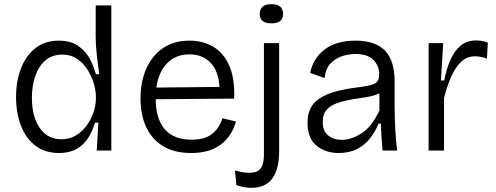

<svg xmlns="http://www.w3.org/2000/svg" viewBox="-20 -722 2381 921"><path d="M264 12Q196 12 150 -23Q104 -58 80.5 -119Q57 -180 57 -257Q57 -334 81 -395Q105 -456 150.5 -491.5Q196 -527 262 -527Q318 -527 354 -502.5Q390 -478 410 -441Q430 -404 440 -366H456Q450 -406 444.5 -456.5Q439 -507 439 -544V-696H514V0H444L452 -134H436Q424 -94 403 -60.5Q382 -27 347.5 -7.5Q313 12 264 12ZM275 -54Q313 -54 343.5 -72Q374 -90 395.5 -119.5Q417 -149 428.5 -183Q440 -217 440 -249V-259Q440 -285 430.5 -319Q421 -353 401.5 -385Q382 -417 351.5 -438.5Q321 -460 278 -460Q230 -460 198 -432.5Q166 -405 149.5 -358Q133 -311 133 -253Q133 -163 170.5 -108.5Q208 -54 275 -54Z M897 12Q817 12 763 -20.5Q709 -53 681.5 -112Q654 -171 654 -249Q654 -329 681.5 -392Q709 -455 761.5 -491Q814 -527 889 -527Q954 -527 1003.5 -497.5Q1053 -468 1080 -406.5Q1107 -345 1103 -249L727 -246Q727 -153 770 -102.5Q813 -52 899 -52Q964 -52 998.5 -80.5Q1033 -109 1047 -155L1112 -139Q1091 -67 1037.5 -27.5Q984 12 897 12ZM889 -461Q825 -462 783 -420Q741 -378 730 -302L1033 -305Q1028 -383 988.5 -422.5Q949 -462 889 -461Z M1184 179Q1152 179 1114 166L1107 96Q1179 115 1212.5 100.5Q1246 86 1246 19V-515H1319V4Q1319 89 1286.5 134Q1254 179 1184 179ZM1282 -610Q1226 -610 1226 -655Q1226 -702 1282 -702Q1338 -702 1338 -655Q1338 -610 1282 -610Z M1605 12Q1541 12 1498 -23.5Q1455 -59 1455 -134Q1455 -182 1477 -215Q1499 -248 1550 -269.5Q1601 -291 1689 -302Q1748 -309 1773.5 -319Q1799 -329 1799 -366Q1799 -406 1771.5 -434.5Q1744 -463 1684 -463Q1654 -463 1622 -453Q1590 -443 1566 -418Q1542 -393 1537 -348L1468 -372Q1481 -441 1536.5 -484Q1592 -527 1686 -527Q1780 -527 1826.5 -479.5Q1873 -432 1873 -330V-207Q1873 -161 1876 -103Q1879 -45 1885 0H1815Q1812 -34 1810 -65Q1808 -96 1807 -129H1796Q1781 -92 1756 -59.5Q1731 -27 1693.5 -7.5Q1656 12 1605 12ZM1620 -51Q1664 -51 1713.5 -82Q1763 -113 1800 -192V-274Q1774 -262 1739 -256.5Q1704 -251 1667.5 -245Q1631 -239 1599 -228Q1567 -217 1547.5 -196Q1528 -175 1528 -137Q1528 -94 1554 -72.5Q1580 -51 1620 -51Z M2036 0V-515H2106L2095 -336H2111Q2121 -390 2140 -433.5Q2159 -477 2189 -502.5Q2219 -528 2264 -528Q2275 -528 2289 -526Q2303 -524 2320 -518L2316 -441Q2301 -446 2286.5 -449Q2272 -452 2259 -452Q2219 -452 2191 -424.5Q2163 -397 2143.5 -352Q2124 -307 2110 -253V0Z"/></svg>

Font: Bricolage Grotesque 12pt Light
Style: Regular
Weight: 300
Designer: Mathieu Triay
Foundry: Atelier Triay
Version: Version 1.001; ttfautohint (v1.8.4.7-5d5b);gftools[0.9.33.de